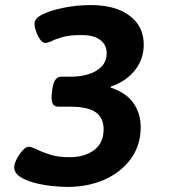

<svg xmlns="http://www.w3.org/2000/svg" viewBox="-20 -728 682 756"><path d="M245 8Q217 8 181.5 4Q146 0 112.5 -9Q79 -18 57.5 -33Q36 -48 36 -70Q36 -82 45.5 -101Q55 -120 68.5 -135Q82 -150 93 -150Q103 -150 123.5 -140Q144 -130 176 -119.5Q208 -109 254 -109Q313 -109 350.5 -137Q388 -165 388 -219Q388 -263 357.5 -285.5Q327 -308 257 -308H209Q178 -308 184 -358L186 -376Q192 -426 221 -426H260Q297 -426 329 -436Q361 -446 380.5 -466.5Q400 -487 400 -519Q400 -551 375 -570.5Q350 -590 300 -590Q255 -590 228 -582.5Q201 -575 185 -567Q169 -559 158 -559Q148 -559 138.5 -572Q129 -585 122.5 -603Q116 -621 116 -636Q116 -656 149 -672Q182 -688 233 -698Q284 -708 338 -708Q435 -708 490.5 -666Q546 -624 546 -552Q546 -495 511 -451Q476 -407 416 -387V-383Q477 -363 505.5 -322Q534 -281 534 -228Q534 -156 495.5 -103Q457 -50 392 -21Q327 8 245 8Z"/></svg>

Font: Asap Expanded Expanded Regular
Style: Bold Italic
Weight: 700
Width: 7
Italic angle: -6°
Designer: Pablo Cosgaya
Foundry: Omnibus-Type
Version: Version 3.001; ttfautohint (v1.8.4.7-5d5b)